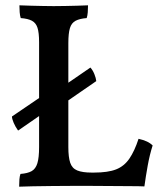

<svg xmlns="http://www.w3.org/2000/svg" viewBox="-20 -699 613 722"><path d="M333 -50Q386 -50 416.5 -62Q447 -74 466.5 -102.5Q486 -131 501 -177Q519 -173 532 -167Q545 -161 554 -152Q543 -118 535.5 -76.5Q528 -35 523 2Q503 1 469 1Q435 1 396 0.5Q357 0 319 0Q291 0 253.5 0Q216 0 176.5 0.5Q137 1 104 1.5Q71 2 52 3Q52 -12 53 -24.5Q54 -37 57 -45Q84 -47 99 -55.5Q114 -64 120.5 -85Q127 -106 127 -146V-540Q127 -576 121 -594.5Q115 -613 100 -621Q85 -629 58 -631Q55 -640 54 -653Q53 -666 53 -679Q75 -678 97.5 -677.5Q120 -677 142 -676.5Q164 -676 182 -676Q204 -676 226 -676.5Q248 -677 269.5 -677.5Q291 -678 311 -679Q311 -665 310 -652.5Q309 -640 306 -631Q280 -629 264.5 -621Q249 -613 243 -593.5Q237 -574 237 -537V-146Q237 -108 244 -87Q251 -66 270.5 -58Q290 -50 325 -50ZM184 -285 189 -355 320 -445Q329 -435 335 -420Q341 -405 342 -394ZM48 -208Q38 -222 31.5 -237Q25 -252 25 -261L172 -361L174 -295Z"/></svg>

Font: Vollkorn Medium
Style: Regular
Weight: 500
Designer: Friedrich Althausen
Foundry: Friedrich Althausen
Version: Version 5.000